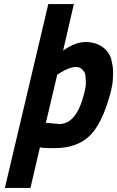

<svg xmlns="http://www.w3.org/2000/svg" viewBox="-20 -718 577 946"><path d="M344 -698C344 -698 218 -698 218 -698C218 -698 4 208 4 208C4 208 130 208 130 208C130 208 177 7 177 7C177 7 177 7 177 7C177 10 201 12 248 12C248 12 248 12 248 12C321 12 378 -8 420 -47C461 -86 496 -155 523 -255C523 -255 523 -255 523 -255C531 -285 535 -308 536 -325C537 -341 537 -356 537 -370C537 -383 534 -402 528 -427C521 -451 507 -471 484 -487C461 -503 433 -511 401 -511C368 -511 332 -497 291 -469C291 -469 344 -698 344 -698ZM394 -255C369 -156 328 -107 273 -107C273 -107 206 -113 206 -113C206 -113 262 -350 262 -350C262 -350 276 -359 276 -359C276 -359 276 -359 276 -359C307 -378 333 -388 354 -388C354 -388 354 -388 354 -388C367 -388 377 -384 386 -375C395 -366 400 -356 401 -345C402 -334 403 -321 403 -308C403 -295 400 -277 394 -255C394 -255 394 -255 394 -255Z"/></svg>

Font: My Font
Style: Bold Italic
Weight: 500
Version: Version 0.001